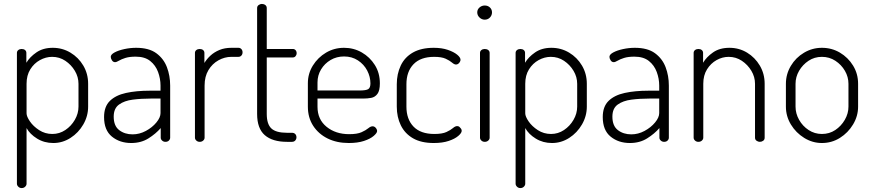

<svg xmlns="http://www.w3.org/2000/svg" viewBox="-20 -721 4429 976"><path d="M90 235Q80 235 73 228Q66 221 66 213V-452Q66 -461 73 -466.5Q80 -472 90 -472Q101 -472 107.5 -466.5Q114 -461 114 -452V-402Q131 -431 165 -454.5Q199 -478 248 -478Q297 -478 338 -453.5Q379 -429 403.5 -387.5Q428 -346 428 -295V-179Q428 -131 403.5 -88.5Q379 -46 338.5 -20Q298 6 251 6Q205 6 168.5 -16.5Q132 -39 115 -70V213Q115 221 108 228Q101 235 90 235ZM246 -40Q282 -40 312 -60Q342 -80 360.5 -112Q379 -144 379 -179V-295Q379 -330 360.5 -361Q342 -392 312 -412Q282 -432 245 -432Q213 -432 183 -415.5Q153 -399 134 -368.5Q115 -338 115 -295V-145Q115 -129 132 -104Q149 -79 179 -59.5Q209 -40 246 -40Z M647 6Q589 6 549 -26.5Q509 -59 509 -126Q509 -179 538.5 -208Q568 -237 620.5 -248.5Q673 -260 742 -260H796V-286Q796 -321 783.5 -355Q771 -389 743.5 -411Q716 -433 670 -433Q638 -433 617.5 -426.5Q597 -420 584.5 -412.5Q572 -405 565 -405Q555 -405 549 -414.5Q543 -424 543 -432Q543 -444 562.5 -454.5Q582 -465 612 -471.5Q642 -478 672 -478Q737 -478 774.5 -450.5Q812 -423 828.5 -379.5Q845 -336 845 -286V-21Q845 -13 838.5 -6.5Q832 0 821 0Q811 0 804 -6.5Q797 -13 797 -21V-70Q772 -41 734.5 -17.5Q697 6 647 6ZM654 -38Q689 -38 721.5 -55.5Q754 -73 775 -98.5Q796 -124 796 -146V-220H747Q698 -220 655 -214.5Q612 -209 585 -189.5Q558 -170 558 -128Q558 -81 586 -59.5Q614 -38 654 -38Z M995 0Q985 0 978 -6.5Q971 -13 971 -21V-452Q971 -461 978 -466.5Q985 -472 995 -472Q1006 -472 1012.5 -466.5Q1019 -461 1019 -452V-401Q1031 -421 1050 -438.5Q1069 -456 1095.5 -467Q1122 -478 1156 -478H1192Q1201 -478 1207 -471.5Q1213 -465 1213 -455Q1213 -445 1207 -438.5Q1201 -432 1192 -432H1156Q1122 -432 1090.5 -414.5Q1059 -397 1039.5 -364.5Q1020 -332 1020 -286V-21Q1020 -13 1013 -6.5Q1006 0 995 0Z M1439 0Q1365 0 1326 -34Q1287 -68 1287 -142V-680Q1287 -690 1295 -695.5Q1303 -701 1311 -701Q1321 -701 1328.5 -695.5Q1336 -690 1336 -680V-472H1469Q1477 -472 1482.5 -466Q1488 -460 1488 -450Q1488 -442 1482.5 -435.5Q1477 -429 1469 -429H1336V-142Q1336 -90 1359.5 -68Q1383 -46 1439 -46H1464Q1475 -46 1481 -39.5Q1487 -33 1487 -23Q1487 -14 1481 -7Q1475 0 1464 0Z M1753 6Q1692 6 1645.5 -17Q1599 -40 1572 -81.5Q1545 -123 1545 -179V-298Q1545 -347 1570.5 -388Q1596 -429 1637.5 -453.5Q1679 -478 1729 -478Q1778 -478 1819 -454.5Q1860 -431 1885.5 -390.5Q1911 -350 1911 -297Q1911 -260 1898.5 -243.5Q1886 -227 1867 -223.5Q1848 -220 1826 -220H1594V-178Q1594 -114 1640 -76.5Q1686 -39 1755 -39Q1796 -39 1818 -49Q1840 -59 1852 -69Q1864 -79 1874 -79Q1881 -79 1886 -75Q1891 -71 1894 -65.5Q1897 -60 1897 -55Q1897 -45 1879.5 -30Q1862 -15 1830 -4.5Q1798 6 1753 6ZM1594 -261H1807Q1841 -261 1852 -268Q1863 -275 1863 -297Q1863 -331 1846.5 -362.5Q1830 -394 1799.5 -414Q1769 -434 1729 -434Q1691 -434 1660.5 -416Q1630 -398 1612 -368Q1594 -338 1594 -302Z M2185 6Q2121 6 2079.5 -18Q2038 -42 2017.5 -84Q1997 -126 1997 -179V-293Q1997 -345 2017 -387.5Q2037 -430 2079 -454Q2121 -478 2185 -478Q2226 -478 2256.5 -467.5Q2287 -457 2304 -443Q2321 -429 2321 -417Q2321 -412 2317.5 -406Q2314 -400 2309 -396.5Q2304 -393 2298 -393Q2289 -393 2277.5 -403Q2266 -413 2245.5 -422.5Q2225 -432 2187 -432Q2118 -432 2082 -394.5Q2046 -357 2046 -293V-179Q2046 -115 2082 -77.5Q2118 -40 2188 -40Q2228 -40 2249.5 -50Q2271 -60 2282.5 -70Q2294 -80 2304 -80Q2311 -80 2315.5 -76Q2320 -72 2323.5 -67Q2327 -62 2327 -56Q2327 -45 2309.5 -30Q2292 -15 2260.5 -4.5Q2229 6 2185 6Z M2444 0Q2434 0 2427 -6.5Q2420 -13 2420 -21V-452Q2420 -461 2427 -466.5Q2434 -472 2444 -472Q2455 -472 2462 -466.5Q2469 -461 2469 -452V-21Q2469 -13 2462 -6.5Q2455 0 2444 0ZM2444 -621Q2429 -621 2417.5 -632Q2406 -643 2406 -658Q2406 -673 2417.5 -683Q2429 -693 2444 -693Q2460 -693 2470.5 -683Q2481 -673 2481 -658Q2481 -643 2470.5 -632Q2460 -621 2444 -621Z M2625 235Q2615 235 2608 228Q2601 221 2601 213V-452Q2601 -461 2608 -466.5Q2615 -472 2625 -472Q2636 -472 2642.5 -466.5Q2649 -461 2649 -452V-402Q2666 -431 2700 -454.5Q2734 -478 2783 -478Q2832 -478 2873 -453.5Q2914 -429 2938.5 -387.5Q2963 -346 2963 -295V-179Q2963 -131 2938.5 -88.5Q2914 -46 2873.5 -20Q2833 6 2786 6Q2740 6 2703.5 -16.5Q2667 -39 2650 -70V213Q2650 221 2643 228Q2636 235 2625 235ZM2781 -40Q2817 -40 2847 -60Q2877 -80 2895.5 -112Q2914 -144 2914 -179V-295Q2914 -330 2895.5 -361Q2877 -392 2847 -412Q2817 -432 2780 -432Q2748 -432 2718 -415.5Q2688 -399 2669 -368.5Q2650 -338 2650 -295V-145Q2650 -129 2667 -104Q2684 -79 2714 -59.5Q2744 -40 2781 -40Z M3182 6Q3124 6 3084 -26.5Q3044 -59 3044 -126Q3044 -179 3073.5 -208Q3103 -237 3155.5 -248.5Q3208 -260 3277 -260H3331V-286Q3331 -321 3318.5 -355Q3306 -389 3278.5 -411Q3251 -433 3205 -433Q3173 -433 3152.5 -426.5Q3132 -420 3119.5 -412.5Q3107 -405 3100 -405Q3090 -405 3084 -414.5Q3078 -424 3078 -432Q3078 -444 3097.5 -454.5Q3117 -465 3147 -471.5Q3177 -478 3207 -478Q3272 -478 3309.5 -450.5Q3347 -423 3363.5 -379.5Q3380 -336 3380 -286V-21Q3380 -13 3373.5 -6.5Q3367 0 3356 0Q3346 0 3339 -6.5Q3332 -13 3332 -21V-70Q3307 -41 3269.5 -17.5Q3232 6 3182 6ZM3189 -38Q3224 -38 3256.5 -55.5Q3289 -73 3310 -98.5Q3331 -124 3331 -146V-220H3282Q3233 -220 3190 -214.5Q3147 -209 3120 -189.5Q3093 -170 3093 -128Q3093 -81 3121 -59.5Q3149 -38 3189 -38Z M3530 0Q3520 0 3513 -6.5Q3506 -13 3506 -21V-452Q3506 -461 3513 -466.5Q3520 -472 3530 -472Q3541 -472 3547.5 -466.5Q3554 -461 3554 -452V-402Q3571 -431 3604.5 -454.5Q3638 -478 3688 -478Q3737 -478 3777.5 -453.5Q3818 -429 3842.5 -387.5Q3867 -346 3867 -295V-21Q3867 -11 3859.5 -5.5Q3852 0 3842 0Q3834 0 3826 -5.5Q3818 -11 3818 -21V-295Q3818 -330 3799.5 -361Q3781 -392 3751 -412Q3721 -432 3684 -432Q3652 -432 3622.5 -415.5Q3593 -399 3574 -368.5Q3555 -338 3555 -295V-21Q3555 -13 3548 -6.5Q3541 0 3530 0Z M4158 6Q4110 6 4068 -20Q4026 -46 4000.5 -88Q3975 -130 3975 -179V-295Q3975 -344 4000 -386Q4025 -428 4067 -453Q4109 -478 4158 -478Q4208 -478 4249.5 -453.5Q4291 -429 4316.5 -387.5Q4342 -346 4342 -295V-179Q4342 -131 4316.5 -88.5Q4291 -46 4249.5 -20Q4208 6 4158 6ZM4158 -40Q4196 -40 4226 -60Q4256 -80 4274.5 -112Q4293 -144 4293 -179V-295Q4293 -330 4275 -361Q4257 -392 4226.5 -412Q4196 -432 4158 -432Q4120 -432 4090 -412Q4060 -392 4042 -361Q4024 -330 4024 -295V-179Q4024 -144 4042 -112Q4060 -80 4090.5 -60Q4121 -40 4158 -40Z"/></svg>

Font: Dosis ExtraLight Light
Style: Regular
Weight: 300
Version: Version 3.001; ttfautohint (v1.8.2)